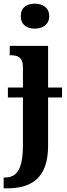

<svg xmlns="http://www.w3.org/2000/svg" viewBox="-36 -786 363 1046"><path d="M154 -630C195 -630 232 -651 232 -698C232 -746 195 -766 154 -766C111 -766 77 -746 77 -698C77 -651 111 -630 154 -630ZM-16 240H2C133 240 226 187 226 8V-255H302V-309H226V-536H17V-485H21C59 -485 89 -476 89 -419V-309H7V-255H89V2C89 140 54 181 -10 181H-16Z"/></svg>

Font: Noto Serif Condensed
Style: Bold
Weight: 700
Width: 3
Designer: Monotype Design Team
Foundry: Monotype Imaging Inc.
Version: Version 2.015